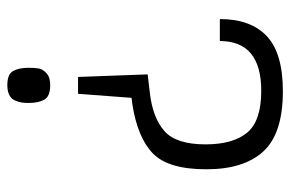

<svg xmlns="http://www.w3.org/2000/svg" viewBox="-154 -472 792 524"><g transform="rotate(-90 242.0 -210.0)"><path d="M272 -586Q301 -586 310 -570.5Q319 -555 319 -528Q319 -510 317 -499.5Q315 -489 304 -479Q293 -469 272 -469Q241 -469 232 -485Q223 -501 223 -528Q223 -540 224.5 -548.5Q226 -557 230.5 -566.5Q235 -576 245.5 -581Q256 -586 272 -586ZM221 -245Q129 -231 85.5 -189Q42 -147 42 -43Q42 60 91 113Q140 166 255 166Q359 166 405.5 122Q452 78 452 -6H392Q392 107 256 107Q174 107 142 68.5Q110 30 110 -45Q110 -125 146 -157Q182 -189 250 -197L301 -203L294 -393H248L237 -247Z"/></g></svg>

Font: Glegoo
Style: Regular
Weight: 400
Version: Version 2.0.1; ttfautohint (v0.9) -r 48 -G 60